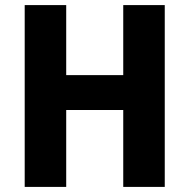

<svg xmlns="http://www.w3.org/2000/svg" viewBox="-20 -734 744 754"><path d="M627 0H464V-302H240V0H77V-714H240V-439H464V-714H627Z"/></svg>

Font: Noto Sans Telugu SemiCondensed ExtraBold
Style: Regular
Weight: 800
Width: 4
Designer: Jelle Bosma - Monotype Design Team
Foundry: Monotype Imaging Inc.
Version: Version 2.005; ttfautohint (v1.8.4.7-5d5b)